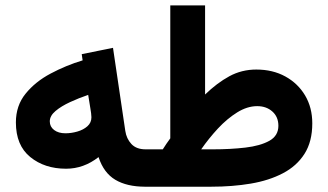

<svg xmlns="http://www.w3.org/2000/svg" viewBox="-20 -705 1239 725"><path d="M527.8 0Q459.5 0 415.5 -26.1Q371.6 -52.2 352.1 -111.8Q295.9 -67.9 229.5 -67.9Q148.4 -67.9 94.2 -112.1Q40 -156.2 40 -242.7Q40 -306.2 76.7 -351.3Q113.3 -396.5 171.1 -427.2Q229 -458 292 -477.1L288.6 -500.5L406.7 -524.4L453.1 -210.9Q457.5 -181.2 476.3 -161.1Q495.1 -141.1 529.8 -141.1H544.9V0ZM325.2 -262.2Q325.2 -269 324 -277.6Q322.8 -286.1 321.3 -295.4L313 -346.7Q278.3 -335 244.9 -319.6Q211.4 -304.2 189.7 -285.9Q168 -267.6 168 -246.6Q168 -226.6 184.3 -214.1Q200.7 -201.7 227.1 -201.7Q249.5 -201.7 272.2 -208.3Q294.9 -214.8 310.1 -228.3Q325.2 -241.7 325.2 -262.2Z M594.7 -141.1Q601.6 -152.3 608.6 -162.4Q615.7 -172.4 623 -182.6V-684.6H754.4V-348.1Q799.3 -391.6 845.9 -417Q892.6 -442.4 947.8 -442.4Q1009.8 -442.4 1057.4 -416.3Q1105 -390.1 1132.1 -344.5Q1159.2 -298.8 1159.2 -239.3Q1159.2 -170.4 1129.9 -124.3Q1100.6 -78.1 1048.3 -50.8Q996.1 -23.4 927 -11.7Q857.9 0 778.3 0H525.4V-141.1ZM951.2 -304.2Q913.6 -304.2 875.5 -280.5Q837.4 -256.8 802.7 -219.5Q768.1 -182.1 739.7 -141.1H784.2Q850.1 -141.1 906.5 -147.7Q962.9 -154.3 997.1 -173.3Q1031.2 -192.4 1031.2 -230Q1031.2 -263.7 1008.5 -283.9Q985.8 -304.2 951.2 -304.2Z"/></svg>

Font: Vazirmatn FD ExtraBold
Style: Regular
Weight: 800
Designer: Saber Rastikerdar
Foundry: Saber Rastikerdar
Version: Version 33.003